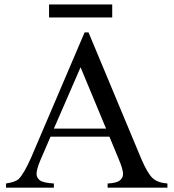

<svg xmlns="http://www.w3.org/2000/svg" viewBox="-20 -861 800 881"><path d="M482.1 -233.8H211.8L164.1 -123.1Q147.7 -83.1 147.7 -63.1Q147.7 -46.2 162.3 -34.1Q176.9 -22.1 227.2 -19V0H7.7V-19Q51.3 -26.2 65.1 -39Q90.3 -64.1 123.1 -138.5L368.2 -712.3H386.2L628.2 -132.3Q657.9 -63.1 681.5 -42.6Q705.1 -22.1 748.2 -19V0H473.8V-19Q514.4 -21 529.5 -32.8Q544.6 -44.6 544.6 -62.6Q544.6 -84.6 524.1 -132.3ZM466.7 -270.8 349.7 -552.3 227.2 -270.8ZM494.9 -781H205.1V-840.5H494.9Z"/></svg>

Font: MM Jasmine
Style: Regular
Weight: 400
Designer: Khon Soe Zaw Thu
Version: Version 1.00 July 11, 2016, initial release